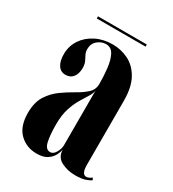

<svg xmlns="http://www.w3.org/2000/svg" viewBox="-152 -681 701 777"><g transform="rotate(30 198.0 -292.0)"><path d="M139 10.5Q91 10.5 58.8 -21Q26.5 -52.5 26.5 -115.5Q26.5 -164 46 -195Q65.5 -226 94 -246.5Q122.5 -267 151 -282.8Q179.5 -298.5 199 -316.2Q218.5 -334 218.5 -360.5Q218.5 -397 214.5 -432.5Q210.5 -468 198.5 -491Q186.5 -514 162 -514Q141 -514 123.2 -499.2Q105.5 -484.5 105.5 -458.5Q105.5 -445 111.2 -434.2Q117 -423.5 122.5 -411.5Q128 -399.5 128 -382.5Q128 -356.5 115.8 -340.2Q103.5 -324 80.5 -324Q58 -324 45.8 -342.5Q33.5 -361 33.5 -393.5Q33.5 -431.5 53.5 -461.5Q73.5 -491.5 108 -509Q142.5 -526.5 186.5 -526.5Q225 -526.5 259.8 -509.5Q294.5 -492.5 316.5 -453.8Q338.5 -415 338.5 -350V-52.5Q338.5 -8.5 360 -8.5Q366.5 -8.5 373.8 -12.2Q381 -16 384.5 -19.5L390 -10.5Q385.5 -5 367 1.8Q348.5 8.5 318 8.5Q282 8.5 252.8 -6.5Q223.5 -21.5 223 -57Q221 -44 212.8 -28.2Q204.5 -12.5 187 -1Q169.5 10.5 139 10.5ZM183.5 -22Q198 -22 208.2 -39.8Q218.5 -57.5 218.5 -74V-330Q217 -316 206.2 -299Q195.5 -282 182 -259.5Q168.5 -237 158.5 -206Q148.5 -175 148.5 -132.5Q148.5 -80.5 155.5 -51.2Q162.5 -22 183.5 -22ZM77 -585V-595H305V-585Z"/></g></svg>

Font: Imbue 100pt
Style: Bold
Weight: 700
Designer: Tyler Finck
Foundry: Etcetera Type Company
Version: Version 1.102; ttfautohint (v1.8.3)